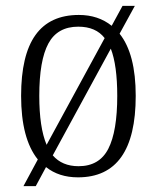

<svg xmlns="http://www.w3.org/2000/svg" viewBox="-20 -595 534 655"><path d="M109 -51Q52 -122 52 -268Q52 -407 101 -475.5Q150 -544 249 -544Q315 -544 361 -507L398 -575H440L388 -480Q443 -411 443 -268Q443 10 246 10Q181 10 137 -25L102 40H60ZM337 -465Q307 -504 247 -504Q176 -504 145 -446.5Q114 -389 114 -268Q114 -160 139 -101ZM380 -268Q380 -372 358 -429L160 -65Q192 -28 248 -28Q319 -28 349.5 -87.5Q380 -147 380 -268Z"/></svg>

Font: Noto Serif NarrowLight
Style: Regular
Weight: 300
Width: 4
Designer: Monotype Design Team
Foundry: Monotype Imaging Inc.
Version: Version 1.001